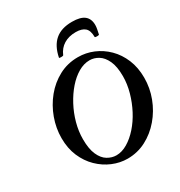

<svg xmlns="http://www.w3.org/2000/svg" viewBox="-205 -1020 1097 1172"><g transform="rotate(-30 343.5 -434.0)"><path d="M353 13Q300 13 248.5 -8.5Q197 -30 155.5 -70.5Q114 -111 89.5 -168Q65 -225 65 -297Q65 -367 89.5 -434.5Q114 -502 158.5 -556.5Q203 -611 264 -643.5Q325 -676 398 -676Q454 -676 505.5 -654.5Q557 -633 598 -592.5Q639 -552 663 -494.5Q687 -437 687 -365Q687 -293 661.5 -225.5Q636 -158 590 -104Q544 -50 483.5 -18.5Q423 13 353 13ZM304 -39Q343 -39 382.5 -62.5Q422 -86 457.5 -126Q493 -166 520 -217.5Q547 -269 563 -326Q579 -383 579 -438Q579 -506 560 -547Q541 -588 511.5 -606Q482 -624 450 -624Q410 -624 370.5 -601Q331 -578 296 -538Q261 -498 233.5 -446.5Q206 -395 190.5 -338.5Q175 -282 175 -226Q175 -158 193.5 -116.5Q212 -75 242 -57Q272 -39 304 -39ZM297 -731Q312 -806 355.5 -843.5Q399 -881 475 -881Q534 -881 561.5 -859Q589 -837 589 -793Q589 -780 586 -765Q583 -750 579 -731Q579 -729 571.5 -728Q564 -727 556.5 -728Q549 -729 549 -731Q549 -777 527.5 -796Q506 -815 463 -815Q414 -815 379 -793.5Q344 -772 327 -731Q325 -727 310.5 -727Q296 -727 297 -731Z"/></g></svg>

Font: Junicode
Style: Bold Italic
Weight: 700
Italic angle: -11°
Designer: Peter S. Baker
Version: Version 2.100; ttfautohint (v1.8.4)